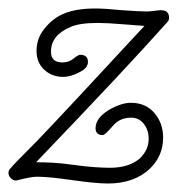

<svg xmlns="http://www.w3.org/2000/svg" viewBox="-20 -419 418 452"><path d="M234 13Q220 13 199 11Q178 9 150 5Q122 1 101.5 -1Q81 -3 67 -3Q60 -3 49 -1Q38 1 22 5L18 6Q11 6 5.5 0.5Q0 -5 0 -12Q0 -18 4 -22Q8 -27 24 -43.5Q40 -60 68 -88Q136 -159 320 -358L268 -362Q232 -365 210 -365Q166 -365 145 -355Q100 -336 100 -297Q100 -272 127 -272Q142 -272 153 -281Q164 -290 169 -290Q187 -290 187 -273Q187 -258 165 -248Q145 -238 129 -238Q102 -238 84 -255Q66 -272 66 -299Q66 -329 85 -352Q105 -377 133 -388Q161 -399 205 -399Q216 -399 231.5 -398Q247 -397 267 -395Q308 -392 326 -392Q332 -392 343 -393.5Q354 -395 359 -395Q378 -395 378 -377Q378 -371 374 -367Q277 -258 65 -37H67Q82 -37 103 -36Q124 -35 152 -31Q181 -27 203 -25.5Q225 -24 238 -24Q284 -24 309 -46Q330 -66 330 -92Q330 -113 318.5 -127.5Q307 -142 289 -142Q262 -142 246 -123Q227 -101 222 -101Q205 -101 205 -117Q205 -141 236 -160Q265 -177 288 -177Q323 -177 343.5 -153Q364 -129 364 -95Q364 -52 333 -22Q296 13 234 13Z"/></svg>

Font: Send Flowers
Style: Regular
Weight: 400
Designer: Robert E. Leuschke
Foundry: Robert E. Leuschke
Version: Version 1.010; ttfautohint (v1.8.4.7-5d5b)